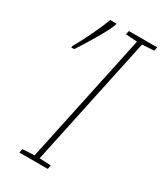

<svg xmlns="http://www.w3.org/2000/svg" viewBox="-181 -786 730 857"><g transform="rotate(30 183.5 -357.5)"><path d="M50 -522Q71 -553 106 -612Q141 -671 155 -705L157 -715H124Q109 -673 83 -619.5Q57 -566 36 -530L35 -522ZM215 0 219 -20 160 -23 302 -691 363 -695 367 -714H221L217 -695L276 -691L134 -23L73 -20L69 0Z"/></g></svg>

Font: Noto Sans Display SemiCondensed Thin
Style: Italic
Weight: 250
Width: 4
Designer: Monotype Design team
Foundry: Monotype Imaging Inc.
Version: 1.000